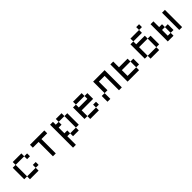

<svg xmlns="http://www.w3.org/2000/svg" viewBox="396 -2422 4299 4299"><g transform="rotate(-45 2545.5 -272.5)"><path d="M181.8 -545.5V-454.5H454.5V-545.5ZM90.9 -454.5V-90.9H181.8V-454.5ZM181.8 -90.9V0H454.5V-90.9ZM454.5 -454.5V-363.6H545.5V-454.5ZM454.5 -181.8V-90.9H545.5V-181.8Z M727.3 -545.5V-454.5H909.1V0H1000V-454.5H1181.8V-545.5Z M1363.6 -545.5V181.8H1454.5V-90.9H1545.5V-181.8H1454.5V-363.6H1545.5V-454.5H1454.5V-545.5ZM1545.5 -545.5V-454.5H1727.3V-545.5ZM1727.3 -454.5V-90.9H1818.2V-454.5ZM1545.5 -90.9V0H1727.3V-90.9Z M2090.9 -545.5V-454.5H2363.6V-545.5ZM2000 -454.5V-90.9H2090.9V-272.7H2454.5V-454.5H2363.6V-363.6H2090.9V-454.5ZM2090.9 -90.9V0H2363.6V-90.9ZM2363.6 -181.8V-90.9H2454.5V-181.8Z M2636.4 -181.8V0H2727.3V-181.8ZM2727.3 -545.5V-181.8H2818.2V-454.5H3000V0H3090.9V-545.5Z M3272.7 -545.5V0H3636.4V-90.9H3363.6V-272.7H3636.4V-363.6H3363.6V-545.5ZM3636.4 -272.7V-90.9H3727.3V-272.7Z M4000 -636.4V-545.5H4272.7V-636.4ZM3909.1 -545.5V-90.9H4000V-363.6H4272.7V-454.5H4000V-545.5ZM4272.7 -363.6V-90.9H4363.6V-363.6ZM4000 -90.9V0H4272.7V-90.9ZM4272.7 -727.3V-636.4H4363.6V-727.3Z M4545.5 -545.5V0H4727.3V-90.9H4636.4V-272.7H4727.3V-363.6H4636.4V-545.5ZM4727.3 -272.7V-90.9H4818.2V-272.7ZM4909.1 -545.5V0H5000V-545.5Z"/></g></svg>

Font: Departure Mono
Style: Regular
Weight: 400
Monospace: yes
Designer: Helena Zhang
Version: Version 1.500;Glyphs 3.3.1 (3343)